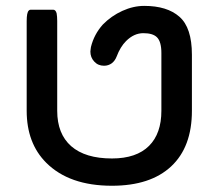

<svg xmlns="http://www.w3.org/2000/svg" viewBox="-20 -607 720 639"><path d="M68.8 -238.3V-537.1Q68.8 -565.4 75.7 -571.8Q78.1 -574.7 82 -574.7H157.2Q161.1 -574.7 164.1 -571.5Q167 -568.4 168.5 -562.5Q170.4 -552.2 170.4 -537.1V-238.3Q170.4 -161.6 216.8 -120.6Q263.7 -79.6 352.5 -79.6Q434.1 -79.6 476.1 -121.6Q517.1 -162.6 517.1 -238.3V-430.7Q517.1 -468.3 502.4 -482.9Q488.8 -496.6 457 -496.6Q425.8 -496.6 399.4 -470.2Q380.4 -451.2 368.2 -418.9Q362.8 -404.8 352.1 -396.5Q340.8 -388.2 326.2 -388.2Q306.2 -388.2 293.5 -402.3Q280.8 -416 280.8 -435.5Q280.8 -439.9 281.7 -443.4L282.7 -450.7Q293 -492.7 322.3 -525.4Q350.6 -554.2 387.2 -570.8Q423.8 -587.4 460 -587.4Q536.1 -587.4 577.1 -551.3Q618.7 -515.1 618.7 -424.8V-238.3Q618.7 -117.7 549.6 -53.2Q480.5 11.2 352.5 11.2Q210.4 11.2 133.8 -65.4Q68.8 -130.4 68.8 -238.3Z"/></svg>

Font: YuPearl-Medium
Style: Medium
Weight: 500
Designer: Max Yao
Foundry: Max-Everyday
Version: Version 1.011; ttfautohint (v1.8.3)